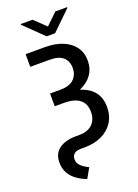

<svg xmlns="http://www.w3.org/2000/svg" viewBox="-207 -1014 941 1313"><g transform="rotate(-20 264.0 -357.5)"><path d="M84 -727.5H225.6Q298.8 -727.5 353.3 -705.1Q407.7 -682.6 438 -641.1Q468.3 -599.6 468.3 -541.5Q468.3 -483.4 438 -440.4Q407.7 -397.5 352.5 -373.8Q297.4 -350.1 222.2 -350.1H148.9V-417.5H220.2Q291.5 -417.5 323 -449.2Q354.5 -481 354.5 -528.3Q354.5 -578.6 323.2 -606.9Q292 -635.3 225.6 -635.3H84ZM148.9 -389.2H220.7Q345.2 -389.2 414.6 -341.1Q483.9 -293 483.9 -198.7Q483.9 -133.3 453.1 -86.7Q422.4 -40 368.4 -15.1Q314.5 9.8 243.7 9.8H217.3Q183.1 9.8 167.7 24.4Q152.3 39.1 152.3 62Q152.3 85.4 165 101.8Q177.7 118.2 195.3 129.2Q212.9 140.1 228.5 147.5L188 218.8Q151.4 206.1 118.9 183.3Q86.4 160.6 66.9 127Q47.4 93.3 47.4 48.8Q47.4 -17.1 93 -49.8Q138.7 -82.5 217.3 -82.5H240.7Q281.2 -82.5 310.1 -97.4Q338.9 -112.3 354 -139.6Q369.1 -167 369.1 -204.1Q369.1 -264.2 330.6 -294.4Q292 -324.7 219.2 -324.7H148.9ZM209 -932.6 292 -853 375 -932.6H460.4V-927.2L322.3 -793H260.7L123 -927.2V-932.6Z"/></g></svg>

Font: Inter 28pt Medium
Style: Regular
Weight: 500
Designer: Rasmus Andersson
Foundry: rsms
Version: Version 4.001;git-66647c0bb